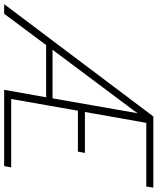

<svg xmlns="http://www.w3.org/2000/svg" viewBox="42 -800 740 901"><g transform="rotate(90 411.5 -350.0)"><path d="M-19 0 508 -700H842L837 -667H538L487 -379H679L673 -346H481L426 -33H747L741 0H383L418 -197H173L26 0ZM195 -227H423L493 -627Q484 -613.5 475 -601.2Q466 -589 456 -576Z"/></g></svg>

Font: Overpass Thin
Style: Italic
Weight: 250
Italic angle: -10°
Designer: Delve Withrington, Dave Bailey, Thomas Jockin
Foundry: Delve Fonts LLC
Version: Version 4.000